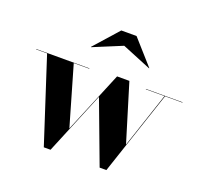

<svg xmlns="http://www.w3.org/2000/svg" viewBox="-123 -850 1073 1005"><g transform="rotate(20 413.5 -347.0)"><path d="M430.5 -633.5 592.5 -567 593.5 -568.5 473.5 -703.5H388.5L268.5 -568.5L269.5 -567ZM308.5 -128.5 213 -458H299.5V-460H3.5V-458H64.5L216.5 10H254L397.5 -337L527.5 10H565L721.5 -458H818.5V-460H614.5V-458H718.5L616 -150.5L518.5 -470H450Z"/></g></svg>

Font: Bodoni* 96pt
Style: Bold
Weight: 700
Version: Version 2.3